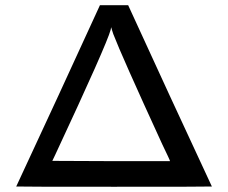

<svg xmlns="http://www.w3.org/2000/svg" viewBox="-20 -714 873 734"><path d="M203 -348 362 -694H470L629 -348Q789 -2 790 -1Q790 0 416 0Q42 0 42 -1Q43 -2 203 -348ZM413 -584Q411 -590 408.5 -598Q406 -606 405 -610L403 -600Q388 -544 191 -122L180 -99L405 -98H630Q630 -101 600 -163Q443 -505 413 -584Z"/></svg>

Font: KaTeX_SansSerif
Style: Regular
Weight: 400
Version: Version 1.1; ttfautohint (v1.3)